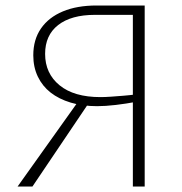

<svg xmlns="http://www.w3.org/2000/svg" viewBox="-20 -678 663 698"><path d="M463 0V-624H325Q239 -624 191.5 -587Q144 -550 144 -482Q144 -411 196.5 -368Q249 -325 345 -325Q361 -325 383 -326.5Q405 -328 429 -330Q453 -332 476 -335V-308Q439 -301 401 -296.5Q363 -292 333 -292Q280 -292 237 -305Q194 -318 164 -341.5Q134 -365 117.5 -399.5Q101 -434 101 -477Q101 -534 129 -574.5Q157 -615 208.5 -636.5Q260 -658 331 -658H506V0ZM98 0H44L272 -320L305 -307Z"/></svg>

Font: Ysabeau Office ExtraLight
Style: Regular
Weight: 250
Designer: Christian Thalmann (Catharsis Fonts)
Version: Version 2.001;gftools[0.9.30]; featfreeze: tnum,lnum,ss02